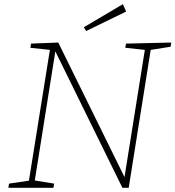

<svg xmlns="http://www.w3.org/2000/svg" viewBox="-20 -896 837 916"><path d="M581 -688 797 -693 794 -673 699 -658 594 0H564L244 -651L146 -35L238 -20L235 0H20L23 -20L118 -34L218 -658L125 -668L128 -688L258 -693L574 -51L671 -658L578 -668ZM582 -841 391 -748 380 -766 566 -876Z"/></svg>

Font: Bitter Pro ExtraLight
Style: Italic
Weight: 275
Italic angle: -9°
Designer: Sol Matas, and Bitter project Authors
Foundry: Sol Matas
Version: Version 1.010